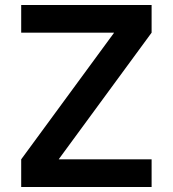

<svg xmlns="http://www.w3.org/2000/svg" viewBox="-20 -750 693 770"><path d="M65 0V-111L437 -618V-619H65V-730H588V-619L216 -112V-111H588V0Z"/></svg>

Font: M PLUS 2 Thin SemiBold
Style: Regular
Weight: 600
Version: Version 1.001